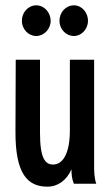

<svg xmlns="http://www.w3.org/2000/svg" viewBox="-20 -689 415 720"><path d="M116 -554C145 -554 170 -580 170 -611C170 -641 147 -669 116 -669C86 -669 62 -643 62 -611C62 -580 86 -554 116 -554ZM257 -554C286 -554 310 -580 310 -611C310 -641 288 -669 257 -669C227 -669 203 -643 203 -611C203 -580 227 -554 257 -554ZM158 11C197 11 230 -13 248 -54C248 -33 250 -17 257 0H341C333 -23 333 -46 333 -73V-465H242V-200C242 -116 217 -72 179 -72C150 -72 130 -94 130 -191V-465H39L38 -197C37 -36 84 11 158 11Z"/></svg>

Font: Inconsolata Condensed
Style: Bold
Weight: 700
Width: 3
Monospace: yes
Designer: Raph Levien, Cyreal, Brenton Simpson
Foundry: Raph Levien, Cyreal, Google
Version: Version 3.100